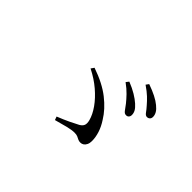

<svg xmlns="http://www.w3.org/2000/svg" viewBox="-78 -1012 1155 1155"><g transform="rotate(45 500.0 -434.0)"><path d="M707 -480Q695 -480 684.5 -494.5Q674 -509 659 -529Q643 -549 621 -572Q599 -595 566 -619L580 -637Q620 -621 649 -603.5Q678 -586 698 -568Q717 -551 725 -536.5Q733 -522 733 -506Q733 -494 726 -486.5Q719 -479 707 -480ZM630 -169Q618 -169 609.5 -173.5Q601 -178 591 -182.5Q581 -187 564 -187Q542 -187 507 -178.5Q472 -170 427 -157L419 -179Q462 -196 496.5 -212.5Q531 -229 551 -240Q570 -251 575 -265.5Q580 -280 574 -303Q564 -341 535 -382Q506 -423 461.5 -461Q417 -499 359 -528L373 -548Q472 -514 533.5 -465.5Q595 -417 629 -361Q652 -326 663 -291.5Q674 -257 674 -225Q674 -207 667.5 -194Q661 -181 651.5 -175Q642 -169 630 -169ZM805 -561Q793 -561 782.5 -576Q772 -591 755 -610Q738 -630 717.5 -649.5Q697 -669 662 -693L675 -711Q715 -697 744.5 -682Q774 -667 793 -651Q813 -635 822 -619.5Q831 -604 831 -588Q831 -575 823.5 -568Q816 -561 805 -561Z"/></g></svg>

Font: Noto Serif JP ExtraLight
Style: Regular
Weight: 400
Version: Version 2.003-H1;hotconv 1.1.1;makeotfexe 2.6.0